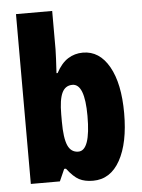

<svg xmlns="http://www.w3.org/2000/svg" viewBox="-54 -854 632 856"><g transform="rotate(-5 262.0 -426.0)"><path d="M212 -639Q212 -623 210.5 -597Q209 -571 207 -533H212Q235 -576 265 -595Q295 -614 332 -614Q406 -614 449 -538Q492 -462 492 -329Q492 -196 449 -118.5Q406 -41 328 -41Q291 -41 266 -54Q241 -67 212 -105H204L180 -51H50V-811H212ZM273 -475Q241 -475 226.5 -444.5Q212 -414 212 -348V-316Q212 -242 226.5 -209Q241 -176 274 -176Q328 -176 328 -331Q328 -475 273 -475Z"/></g></svg>

Font: Noto Sans Tamil UI ExtraCondensed Black
Style: Regular
Weight: 900
Width: 2
Designer: Jelle Bosma - Monotype Design Team
Foundry: Monotype Imaging Inc.
Version: Version 2.004; ttfautohint (v1.8.4.7-5d5b)